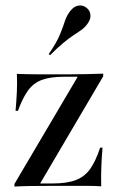

<svg xmlns="http://www.w3.org/2000/svg" viewBox="-20 -685 433 705"><path d="M33.1 0V-9.7L265.3 -403.2H215.3Q164.5 -403.2 133.5 -391.5Q102.4 -379.8 82.7 -352.4Q62.9 -325 46 -278.2H37.1Q40.3 -313.7 41.9 -347.2Q43.5 -380.6 41.9 -413.7Q62.1 -412.9 83.9 -412.5Q105.6 -412.1 125.8 -412.1H215.3H239.5Q269.4 -412.1 300.4 -412.9Q331.5 -413.7 358.9 -414.5V-404.8L127.4 -11.3H171.8Q225.8 -11.3 258.5 -23.8Q291.1 -36.3 311.3 -64.9Q331.5 -93.5 347.6 -142.7H356.5Q353.2 -106.5 352 -70.6Q350.8 -34.7 351.6 -0.8Q331.5 -2.4 309.7 -2.4Q287.9 -2.4 267.7 -2.4H171.8H152.4Q122.6 -2.4 91.9 -2Q61.3 -1.6 33.1 0ZM163.7 -482.3 158.9 -486.3Q188.7 -529.8 200.4 -558.9Q212.1 -587.9 218.5 -608.1Q225 -628.2 237.9 -644.4Q251.6 -662.1 268.1 -664.5Q284.7 -666.9 297.6 -656.5Q310.5 -646.8 312.1 -630.2Q313.7 -613.7 300 -596Q290.3 -583.1 278.2 -574.6Q266.1 -566.1 250 -555.6Q233.9 -545.2 212.9 -527.8Q191.9 -510.5 163.7 -482.3Z"/></svg>

Font: Playfair 144pt SemiCondensed Medium
Style: Regular
Weight: 500
Width: 4
Designer: Claus Eggers Sørensen
Foundry: Claus Eggers Sørensen
Version: Version 2.203